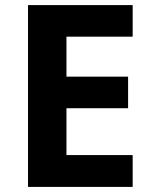

<svg xmlns="http://www.w3.org/2000/svg" viewBox="-20 -734 600 754"><path d="M501 0H90V-714H501V-590H241V-433H483V-309H241V-125H501Z"/></svg>

Font: Noto Sans Kayah Li
Style: Bold
Weight: 700
Designer: Monotype Design Team, Sérgio Martins
Foundry: Monotype Imaging Inc.
Version: Version 2.002; ttfautohint (v1.8.4.7-5d5b)